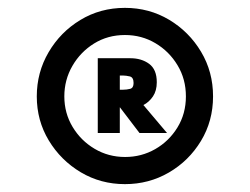

<svg xmlns="http://www.w3.org/2000/svg" viewBox="-20 -860 636 488"><path d="M297.5 -392Q236 -392 185.2 -422.2Q134.5 -452.5 104 -503Q73.5 -553.5 73.5 -615Q73.5 -676 103.5 -727.2Q133.5 -778.5 184.2 -809.2Q235 -840 297.5 -840Q359 -840 409.8 -809.8Q460.5 -779.5 491 -728.5Q521.5 -677.5 521.5 -615Q521.5 -552.5 490.8 -501.8Q460 -451 409.2 -421.5Q358.5 -392 297.5 -392ZM298 -461Q339.5 -461 374.5 -481Q409.5 -501 431 -536Q452.5 -571 452.5 -615Q452.5 -659 431.2 -694.2Q410 -729.5 375 -750.2Q340 -771 297.5 -771Q254 -771 219.2 -749.5Q184.5 -728 164 -692.5Q143.5 -657 143.5 -615Q143.5 -572.5 164.5 -537.5Q185.5 -502.5 220.5 -481.8Q255.5 -461 298 -461ZM228.5 -522V-712H311.5Q339.5 -712 359 -697.8Q378.5 -683.5 378.5 -651Q378.5 -629.5 368.8 -615Q359 -600.5 344.5 -593L404.5 -522H334.5L285 -587H284.5V-522ZM284.5 -632H293.5Q302 -632 310.8 -634.2Q319.5 -636.5 319.5 -649Q319.5 -663.5 309.8 -665.8Q300 -668 293.5 -668H284.5Z"/></svg>

Font: Spartan Thin Black
Style: Regular
Weight: 900
Version: Version 1.004